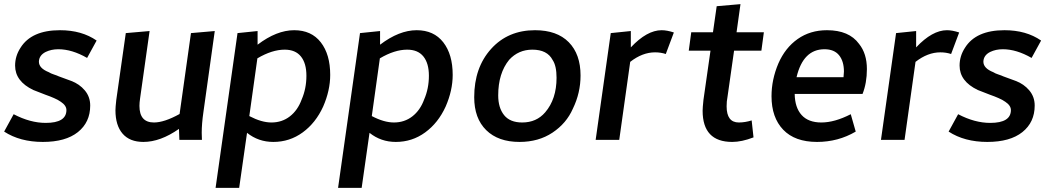

<svg xmlns="http://www.w3.org/2000/svg" viewBox="-36 -676 5093 928"><path d="M400 -166Q400 -208 374 -239Q348 -270 308 -285L248 -307Q240 -311 224.5 -316Q209 -321 200 -327Q152 -346 152 -378Q153 -409 185 -425Q212 -438 246 -438Q312 -438 385 -396L431 -480Q359 -530 254 -530Q116 -530 63 -445Q37 -405 37 -359Q37 -283 125 -241L184 -218Q207 -210 225 -202Q244 -194 258 -184Q285 -166 285 -144Q285 -82 185 -82Q110 -82 30 -124L-16 -40Q61 10 171 10Q281 10 340.5 -37.5Q400 -85 400 -166Z M657 10Q739 10 829 -53L831 0H940L939 -34Q939 -78 947 -133L1002 -526L887 -516L832 -125Q758 -84 708 -84Q638 -84 638 -164Q638 -180 641 -200L687 -526L572 -516L526 -193Q522 -157 522 -143Q522 -70 556.5 -30Q591 10 657 10Z M1120 232 1158 -34Q1213 10 1285 10Q1364 10 1427 -36Q1490 -82 1526 -161Q1560 -239 1560 -314Q1560 -413 1514.5 -471.5Q1469 -530 1386 -530Q1301 -530 1209 -460V-526L1112 -516L1006 232ZM1276 -84Q1228 -84 1169 -115L1208 -394Q1279 -436 1340 -436Q1392 -436 1418.5 -403Q1445 -370 1445 -310Q1445 -248 1422 -195Q1403 -143 1365 -113.5Q1327 -84 1276 -84Z M1712 232 1750 -34Q1805 10 1877 10Q1956 10 2019 -36Q2082 -82 2118 -161Q2152 -239 2152 -314Q2152 -413 2106.5 -471.5Q2061 -530 1978 -530Q1893 -530 1801 -460V-526L1704 -516L1598 232ZM1868 -84Q1820 -84 1761 -115L1800 -394Q1871 -436 1932 -436Q1984 -436 2010.5 -403Q2037 -370 2037 -310Q2037 -248 2014 -195Q1995 -143 1957 -113.5Q1919 -84 1868 -84Z M2488 -84Q2429 -84 2400.5 -119.5Q2372 -155 2372 -215Q2372 -322 2425 -387Q2470 -436 2537 -436Q2609 -436 2635 -386Q2654 -358 2654 -300Q2654 -197 2599 -133Q2557 -84 2488 -84ZM2475 10Q2567 10 2634.5 -35Q2702 -80 2733 -151Q2770 -227 2770 -311Q2770 -414 2713 -472Q2656 -530 2550 -530Q2419 -530 2337.5 -439.5Q2256 -349 2256 -206Q2256 -104 2314 -47Q2372 10 2475 10Z M2957 0 3010 -377Q3069 -423 3130 -423Q3158 -423 3182 -415L3221 -519Q3188 -530 3162 -530Q3091 -530 3013 -447V-526L2916 -516L2843 0Z M3503 10Q3549 10 3606 -12L3597 -94Q3565 -84 3535 -84Q3476 -84 3476 -162Q3476 -187 3480 -206L3512 -431H3644L3656 -520H3524L3543 -656L3428 -646L3410 -520H3305L3293 -431H3398L3364 -193Q3360 -155 3360 -141Q3360 10 3503 10Z M3913 10Q4015 10 4100 -40L4076 -124Q3998 -84 3934 -84Q3871 -84 3838.5 -120Q3806 -156 3805 -222H4133Q4154 -275 4154 -342Q4154 -417 4116 -464Q4068 -530 3961 -530Q3880 -530 3819.5 -487.5Q3759 -445 3726 -369Q3693 -291 3693 -211Q3693 -108 3749.5 -49Q3806 10 3913 10ZM4041 -303H3814Q3846 -438 3949 -438Q3996 -438 4019.5 -409Q4043 -380 4043 -330Z M4336 0 4389 -377Q4448 -423 4509 -423Q4537 -423 4561 -415L4600 -519Q4567 -530 4541 -530Q4470 -530 4392 -447V-526L4295 -516L4222 0Z M4965 -166Q4965 -208 4939 -239Q4913 -270 4873 -285L4813 -307Q4805 -311 4789.5 -316Q4774 -321 4765 -327Q4717 -346 4717 -378Q4718 -409 4750 -425Q4777 -438 4811 -438Q4877 -438 4950 -396L4996 -480Q4924 -530 4819 -530Q4681 -530 4628 -445Q4602 -405 4602 -359Q4602 -283 4690 -241L4749 -218Q4772 -210 4790 -202Q4809 -194 4823 -184Q4850 -166 4850 -144Q4850 -82 4750 -82Q4675 -82 4595 -124L4549 -40Q4626 10 4736 10Q4846 10 4905.5 -37.5Q4965 -85 4965 -166Z"/></svg>

Font: Brisa Sans Medium
Style: Italic
Weight: 600
Italic angle: -8°
Designer: Dalton Maag Ltd
Foundry: Dalton Maag Ltd
Version: Version 1.101;July 10, 2019;FontCreator 11.5.0.2425 64-bit